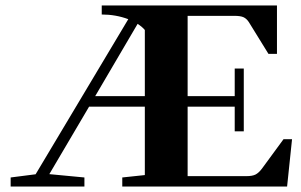

<svg xmlns="http://www.w3.org/2000/svg" viewBox="-20 -683 1101 703"><path d="M19 0V-33.2L110.4 -44.9L449.7 -612.8Q403.8 -629.9 352.5 -629.9V-663.1H994.1V-485.8H962.9L891.1 -602.1Q882.8 -614.7 871.8 -619.9Q860.8 -625 837.4 -625H667V-331.1H839.4V-432.1H872.6V-202.1H839.4V-292.5H667V-38.1H882.8Q903.8 -38.1 915.5 -43.9Q927.2 -49.8 939 -65.4L1018.1 -173.3H1049.3L1031.2 0H427.7V-33.2L510.3 -42V-292.5H306.2L160.6 -45.4L289.1 -33.2V0ZM510.3 -573.2Q501.5 -584 483.9 -595.7L328.6 -331.1H510.3Z"/></svg>

Font: Elstob 10pt
Style: Bold
Weight: 700
Designer: Peter S. Baker
Version: Version 1.015